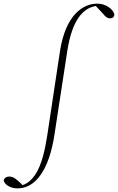

<svg xmlns="http://www.w3.org/2000/svg" viewBox="-189 -776 649 1056"><path d="M-93 260C-46 260 -8 238 21 203C71 145 97 52 110 -32C133 -185 157 -342 181 -495C207 -664 266 -731 338 -743L378 -700C393 -681 403 -675 417 -675C429 -675 439 -681 440 -697C433 -726 393 -756 346 -756C267 -756 172 -694 141 -495C118 -342 94 -184 71 -32C60 35 44 130 1 190C-16 214 -37 233 -65 242L-77 230C-98 211 -114 195 -138 195C-152 195 -165 202 -169 216C-164 239 -133 260 -93 260Z"/></svg>

Font: Source Serif 4 Display Light
Style: Italic
Weight: 300
Italic angle: -12°
Designer: Frank Grießhammer
Foundry: Adobe Systems Incorporated
Version: Version 4.004;hotconv 1.0.117;makeotfexe 2.5.65602